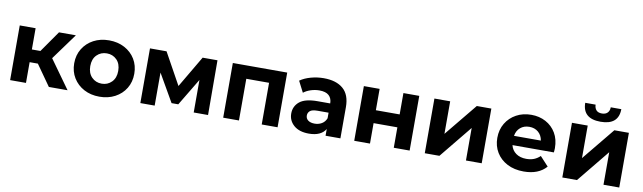

<svg xmlns="http://www.w3.org/2000/svg" viewBox="-42 -1302 6227 1860"><g transform="rotate(10 3071.0 -371.5)"><path d="M456 0 312 -204H231V0H75V-538H231V-329H315L461 -538H627L439 -280L640 0Z M954 8Q868 8 801.5 -27.5Q735 -63 696.5 -125.5Q658 -188 658 -269Q658 -350 696.5 -412.5Q735 -475 801.5 -510.5Q868 -546 954 -546Q1039 -546 1106 -510.5Q1173 -475 1211 -412.5Q1249 -350 1249 -269Q1249 -188 1211 -125.5Q1173 -63 1106 -27.5Q1039 8 954 8ZM954 -120Q1012 -120 1051.5 -160Q1091 -200 1091 -269Q1091 -339 1051.5 -378.5Q1012 -418 954 -418Q895 -418 855.5 -378.5Q816 -339 816 -269Q816 -200 855.5 -160Q895 -120 954 -120Z M1356 0V-538H1519L1691 -227L1874 -538H2020L2022 0H1881V-320L1720 -52H1654L1497 -325V0Z M2171 0V-538H2706V0H2550V-410H2326V0Z M3178 0V-66Q3133 8 3014 8Q2919 8 2866 -38.5Q2813 -85 2813 -155Q2813 -226 2867 -271Q2921 -316 3044 -316H3168Q3168 -366 3137.5 -394Q3107 -422 3044 -422Q3001 -422 2959.5 -408.5Q2918 -395 2889 -372L2833 -481Q2877 -512 2939 -529Q3001 -546 3065 -546Q3188 -546 3256 -487.5Q3324 -429 3324 -307V0ZM3168 -170V-225H3061Q3006 -225 2985.5 -207Q2965 -189 2965 -162Q2965 -132 2988.5 -114.5Q3012 -97 3053 -97Q3092 -97 3123 -115.5Q3154 -134 3168 -170Z M3460 0V-538H3615V-328H3849V-538H4005V0H3849V-201H3615V0Z M4154 0V-538H4309V-218L4571 -538H4714V0H4559V-320L4298 0Z M5127 8Q5034 8 4965 -28Q4896 -64 4858 -126.5Q4820 -189 4820 -269Q4820 -350 4857.5 -412.5Q4895 -475 4960 -510.5Q5025 -546 5107 -546Q5186 -546 5249.5 -512Q5313 -478 5350 -415.5Q5387 -353 5387 -267Q5387 -258 5386 -246.5Q5385 -235 5384 -225H4977Q4989 -175 5029.5 -146Q5070 -117 5131 -117Q5174 -117 5206.5 -130Q5239 -143 5266 -169L5349 -79Q5273 8 5127 8ZM4976 -316H5240Q5232 -367 5196.5 -397.5Q5161 -428 5108 -428Q5055 -428 5019.5 -397.5Q4984 -367 4976 -316Z M5507 0V-538H5662V-218L5924 -538H6067V0H5912V-320L5651 0ZM5777 -596Q5601 -596 5600 -751H5702Q5703 -717 5721 -697Q5739 -677 5776 -677Q5812 -677 5831.5 -697Q5851 -717 5851 -751H5955Q5954 -596 5777 -596Z"/></g></svg>

Font: Montserrat
Style: Bold
Weight: 700
Designer: Julieta Ulanovsky
Foundry: Julieta Ulanovsky
Version: Version 9.000; ttfautohint (v1.8.4.7-5d5b)